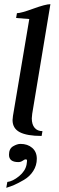

<svg xmlns="http://www.w3.org/2000/svg" viewBox="-20 -650 280 918"><path d="M23 90Q23 61 42.5 49.5Q62 38 78 38Q112 38 134 57Q156 76 156 109Q156 141 139 167.5Q122 194 94.5 210Q67 226 48.5 234Q30 242 10 248L15 220Q41 217 71 192.5Q101 168 107 137Q110 118 109 115Q108 112 101 112Q98 112 88.5 118.5Q79 125 68 125Q23 125 23 90ZM120 -559Q58 -564 57 -564L61 -587Q80 -587 139 -608.5Q198 -630 221 -630L134 -106Q132 -90 132 -84Q132 -55 145.5 -39Q159 -23 183 -23L179 0Q109 0 74.5 -18Q40 -36 40 -76Q40 -82 42 -96Z"/></svg>

Font: Judson
Style: Italic
Weight: 400
Italic angle: -9.5°
Version: Version 20110429